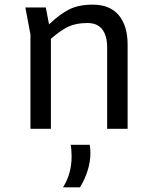

<svg xmlns="http://www.w3.org/2000/svg" viewBox="-20 -554 680 826"><path d="M529 -362V0H441V-350Q441 -400 420 -427.5Q399 -455 356 -455Q307 -455 273.5 -439Q240 -423 199 -387V0H111V-406L89 -522H177L191 -449Q238 -494 278.5 -514Q319 -534 379 -534Q453 -534 491 -488.5Q529 -443 529 -362ZM366 69Q369 86 369 105Q369 140 357.5 178Q346 216 324 252H251Q288 194 288 119Q288 89 284 69Z"/></svg>

Font: AmikoRegular
Style: Regular
Weight: 400
Designer: Pablo Impallari, Rodrigo Fuenzalida, Andres Torresi
Foundry: Impallari Type
Version: Version 1.000; ttfautohint (v1.3)